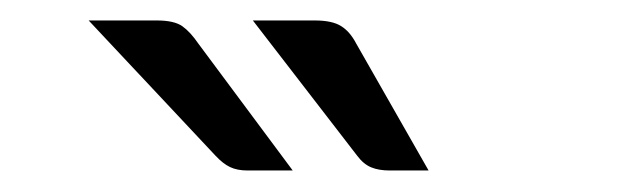

<svg xmlns="http://www.w3.org/2000/svg" viewBox="-20 -744 598 183"><path d="M280 -724.5Q296.5 -724.5 305 -719.2Q313.5 -714 319.5 -702.5L388.5 -581.5H351.5Q341 -581.5 333.8 -584.5Q326.5 -587.5 320.5 -595.5L221 -724.5ZM129.5 -724.5Q146 -724.5 153.8 -719Q161.5 -713.5 169 -702.5L259 -581.5H216Q206 -581.5 199.2 -584.8Q192.5 -588 185.5 -595.5L64.5 -724.5Z"/></svg>

Font: Lato
Style: Regular
Weight: 400
Designer: Lukasz Dziedzic with Adam Twardoch and Botio Nikoltchev
Foundry: tyPoland Lukasz Dziedzic
Version: Version 2.015; 2015-08-06; http://www.latofonts.com/